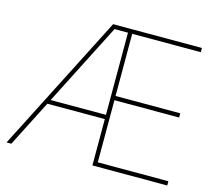

<svg xmlns="http://www.w3.org/2000/svg" viewBox="-103 -857 1107 985"><g transform="rotate(15 450.0 -364.0)"><path d="M380.9 -727.5H852.5V-705.1H488.3V-375H832V-352.5H488.3V-22.5H863.3V0H465.8V-705.1H394.5L35.2 0H9.8ZM151.4 -268.6H477.5V-246.1H151.4Z"/></g></svg>

Font: Intratopia Thin
Style: Regular
Weight: 100
Designer: Rasmus Andersson
Foundry: rsms
Version: Version 3.000;Glyphs 3.2.3 (3260)